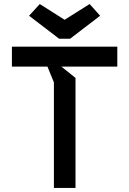

<svg xmlns="http://www.w3.org/2000/svg" viewBox="-20 -931 640 951"><path d="M39 -700H561V-601H284L354 -545V0H247V-523L215 -601H39ZM327 -739 476 -853 424 -911 300 -833 177 -911 124 -853 273 -739Z"/></svg>

Font: Kode Mono SemiBold
Style: Regular
Weight: 600
Monospace: yes
Designer: Isa Ozler
Foundry: Kadena LLC
Version: Version 1.206;gftools[0.9.28]